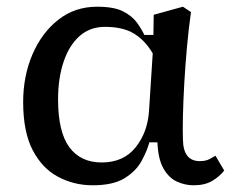

<svg xmlns="http://www.w3.org/2000/svg" viewBox="-20 -540 692 572"><path d="M153 -244Q153 -147 186.5 -101.5Q220 -56 283 -56Q348 -56 384 -101Q420 -146 424 -210L435 -381Q412 -420 379 -440Q346 -460 293 -460Q248 -460 217 -432.5Q186 -405 169.5 -356Q153 -307 153 -244ZM256 12Q201 12 153.5 -13Q106 -38 77.5 -92.5Q49 -147 49 -236Q49 -313 76.5 -377.5Q104 -442 153.5 -481Q203 -520 269 -520Q320 -520 347 -506Q374 -492 388 -472.5Q402 -453 410 -436H437L438 -496L525 -520L549 -504Q542 -455 537 -400Q532 -345 529 -292Q526 -239 525 -195Q524 -151 525 -124Q526 -60 575 -60Q593 -60 604 -66Q615 -72 622 -76L648 -32Q634 -14 612 -1Q590 12 557 12Q531 12 507 1Q483 -10 467 -38Q451 -66 449 -116H425Q418 -90 401.5 -60Q385 -30 351 -9Q317 12 256 12Z"/></svg>

Font: Source Serif 4 Caption
Style: Regular
Weight: 400
Designer: Frank Grießhammer
Foundry: Adobe Systems Incorporated
Version: Version 4.004;hotconv 1.0.117;makeotfexe 2.5.65602